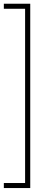

<svg xmlns="http://www.w3.org/2000/svg" viewBox="-24 -832 258 1005"><path d="M-3.9 -812.5H134.3V152.3H-3.9V126H107.4V-786.1H-3.9Z"/></svg>

Font: Roboto-Thin
Style: Regular
Weight: 250
Designer: Google
Version: Version 1.100141; 2013; ttfautohint (v0.94.14-c901) -l 8 -r 